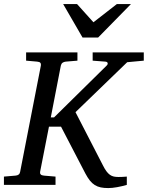

<svg xmlns="http://www.w3.org/2000/svg" viewBox="-36 -936 748 972"><path d="M607.9 -621.1 346.2 -368.2 484.9 -99.1Q494.1 -80.6 502.7 -69.1Q511.2 -57.6 520.5 -51Q529.8 -44.4 540.3 -42.2Q550.8 -40 564 -40Q573.2 -40 583.5 -40.5Q593.8 -41 606 -42V0Q582.5 6.8 557.1 11.5Q531.7 16.1 512.2 16.1Q490.2 16.1 473.9 12.7Q457.5 9.3 443.8 0.7Q430.2 -7.8 418.9 -22Q407.7 -36.1 396 -58.1L272.9 -294.9H211.9L167 -65.9Q165.5 -58.6 169.9 -53.2Q174.3 -47.9 187 -46.9L245.1 -42V0H-16.1V-42L42 -46.9Q63 -48.3 65.9 -65.9L170.9 -604Q172.4 -612.3 168.5 -617.7Q164.6 -623 151.9 -624L96.2 -628.9V-670.9H356V-628.9L296.9 -624Q287.1 -623 280.8 -618.4Q274.4 -613.8 272 -604L221.2 -341.8H237.8L503.9 -604Q510.3 -609.9 509 -616.5Q507.8 -623 497.1 -624L433.1 -628.9V-670.9H691.9V-628.9ZM460.9 -746.1H381.8L283.7 -915.5H354L437 -823.2L555.7 -915.5H627Z"/></svg>

Font: Charis SIL Eur
Style: Italic
Weight: 400
Italic angle: -11°
Foundry: SIL International
Version: Version 5.000